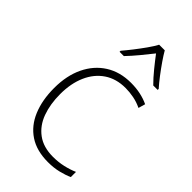

<svg xmlns="http://www.w3.org/2000/svg" viewBox="-237 -836 919 919"><g transform="rotate(45 222.5 -377.0)"><path d="M284 10Q207 10 156 -24Q105 -58 79.5 -119.5Q54 -181 54 -262Q54 -346 84 -408.5Q114 -471 168.5 -505.5Q223 -540 297 -540Q332 -540 362 -533.5Q392 -527 417 -515L407 -480Q380 -493 351.5 -498.5Q323 -504 296 -504Q233 -504 188 -473.5Q143 -443 119 -388.5Q95 -334 95 -262Q95 -194 114.5 -140.5Q134 -87 176 -56Q218 -25 283 -25Q319 -25 352 -32.5Q385 -40 412 -52V-17Q388 -6 355.5 2Q323 10 284 10ZM301 -764Q313 -743 332 -715.5Q351 -688 372 -660.5Q393 -633 411 -613V-606H381Q355 -632 329 -664Q303 -696 282 -724Q260 -696 233.5 -664Q207 -632 182 -606H153V-613Q171 -634 192 -661Q213 -688 232.5 -715.5Q252 -743 263 -764Z"/></g></svg>

Font: Noto Sans Disp ExtLt
Style: Regular
Weight: 200
Designer: Monotype Design Team
Foundry: Monotype Imaging Inc.
Version: Version 2.000;GOOG;noto-source:20170915:90ef993387c0